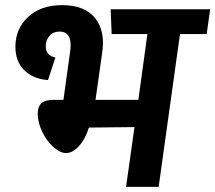

<svg xmlns="http://www.w3.org/2000/svg" viewBox="-20 -728 839 748"><path d="M798.8 -691.9 785.2 -595.2H681.2L598.1 0H471.2L503.9 -232.9L326.2 -231Q313 -187 288.1 -159.4Q263.2 -131.8 237.8 -131.8Q214.4 -131.8 188.2 -155Q162.1 -178.2 144.5 -214.6Q127 -251 127 -285.2Q127 -311.5 140.6 -325.2Q154.3 -338.9 187 -338.9H227.1L253.9 -532.2Q262.7 -605 211.9 -605Q187.5 -605 172.9 -588.4Q158.2 -571.8 158.2 -547.9Q158.2 -511.7 195.8 -503.9L167 -416Q109.4 -420.4 74.7 -454.3Q40 -488.3 40 -545.9Q40 -615.7 89.4 -661.9Q138.7 -708 222.2 -708Q309.6 -708 350.3 -657.7Q391.1 -607.4 377.9 -521L352.1 -338.9H519L554.2 -595.2H415L411.1 -691.9Z"/></svg>

Font: FiraGO SemiBold
Style: Italic
Weight: 600
Italic angle: -8°
Designer: bBox Type GmbH
Foundry: bBox Type GmbH
Version: Version 1.001;PS 001.001;hotconv 1.0.88;makeotf.lib2.5.64775